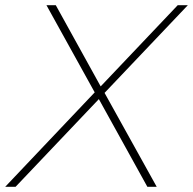

<svg xmlns="http://www.w3.org/2000/svg" viewBox="-49 -720 744 740"><path d="M-29 0 316 -364 130 -700H166L339 -387L636 -700H675L354 -362L555 0H519L332 -338L11 0Z"/></svg>

Font: Montserrat Thin ExtraLight
Style: Italic
Weight: 250
Italic angle: -11.3°
Version: Version 9.000